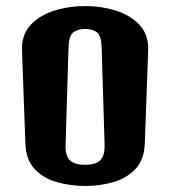

<svg xmlns="http://www.w3.org/2000/svg" viewBox="-20 -613 566 639"><path d="M263.7 5.9Q213.4 5.9 168.5 -7.1Q123.5 -20 95 -50.8Q66.4 -81.5 64.5 -134.8L53.2 -444.3Q51.3 -496.6 81.3 -529.3Q111.3 -562 160.2 -577.4Q209 -592.8 263.2 -592.8Q317.4 -592.8 366.2 -577.4Q415 -562 445.1 -529.3Q475.1 -496.6 473.1 -444.3L461.9 -135.3Q460 -82 431.4 -51.3Q402.8 -20.5 358.4 -7.3Q314 5.9 263.7 5.9ZM263.2 -64.5Q297.4 -64.5 313.2 -79.3Q329.1 -94.2 328.1 -131.3L318.4 -452.6Q317.4 -494.1 302.5 -505.4Q287.6 -516.6 263.2 -516.6Q239.3 -516.6 224.1 -505.4Q209 -494.1 208 -452.6L198.2 -130.9Q197.3 -93.8 213.1 -79.1Q229 -64.5 263.2 -64.5Z"/></svg>

Font: Denk One
Style: Regular
Weight: 400
Designer: Irina Smirnova, Eben Sorkin
Foundry: Sorkin Type Co.f
Version: Version 1.004; ttfautohint (v1.8.4.7-5d5b);gftools[0.9.23]